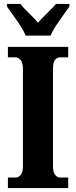

<svg xmlns="http://www.w3.org/2000/svg" viewBox="-20 -951 384 971"><path d="M20 0V-53H59Q72 -53 84 -65.5Q96 -78 96 -109V-601Q96 -635 84 -648Q72 -661 59 -661H20V-714H325V-661H285Q268 -661 258 -648Q248 -635 248 -600V-110Q248 -80 259 -66.5Q270 -53 285 -53H325V0ZM109 -771Q101 -794 83.5 -820.5Q66 -847 47 -873Q28 -899 15 -918V-931H83Q98 -912 126 -885Q154 -858 172 -836Q191 -858 219 -885Q247 -912 263 -931H331V-918Q318 -899 299 -873Q280 -847 262.5 -820.5Q245 -794 236 -771Z"/></svg>

Font: Noto Serif ExtraCondensed ExtraBold
Style: Regular
Weight: 800
Width: 2
Designer: Monotype Design Team
Foundry: Monotype Imaging Inc.
Version: Version 2.013; ttfautohint (v1.8.4.7-5d5b)